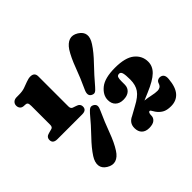

<svg xmlns="http://www.w3.org/2000/svg" viewBox="-165 -938 1170 1170"><g transform="rotate(-45 420.0 -352.5)"><path d="M71 -620.5Q52.5 -620.5 43.5 -630.2Q34.5 -640 34.5 -655Q34.5 -670 45 -680Q55.5 -690 74.5 -690H92.5Q123 -690 143.2 -697Q163.5 -704 184 -712Q205 -720 220.5 -720Q256.5 -720 256.5 -686V-426.5Q256.5 -408.5 269.5 -403L291.5 -395.5Q319 -387.5 319 -363.5Q319 -333 281.5 -333H68.5Q30 -333 30 -363.5Q30 -389 58 -395.5L85.5 -403Q99 -406.5 99 -426.5V-589Q99 -608 93.8 -614.2Q88.5 -620.5 76 -620.5ZM455.5 -395.5Q440.5 -377.5 429.8 -373Q419 -368.5 404 -377.5Q381.5 -391.5 400 -430.5Q430.5 -496 454.5 -561Q478.5 -626 505.5 -669Q527.5 -701.5 554.2 -710.8Q581 -720 612 -701Q672 -663 626.5 -593.5Q599.5 -551.5 551.2 -501.5Q503 -451.5 455.5 -395.5ZM319.5 -304Q335 -322 346 -327Q357 -332 372 -323Q384.5 -314.5 385 -302Q385.5 -289.5 375.5 -269Q345.5 -203 321.5 -137.8Q297.5 -72.5 270.5 -31Q249 2.5 221.8 11.5Q194.5 20.5 163.5 1.5Q134 -16.5 131 -44.5Q128 -72.5 149.5 -106Q176.5 -148 225 -198.2Q273.5 -248.5 319.5 -304ZM447.5 -49Q447.5 -92.5 489.5 -111L544.5 -141.5Q598 -169.5 618.5 -199.5Q639 -229.5 639 -276Q639 -315.5 634.2 -332.5Q629.5 -349.5 616.5 -349.5Q601 -349.5 597.2 -337.8Q593.5 -326 593.5 -308.5V-278Q593.5 -251 574.8 -234.5Q556 -218 522.5 -218Q491 -218 472.2 -235.5Q453.5 -253 453.5 -284.5Q453.5 -326.5 494.2 -359.8Q535 -393 623.5 -393Q712 -393 752.8 -359.8Q793.5 -326.5 793.5 -275.5Q793.5 -236 762.2 -205.8Q731 -175.5 658 -145L609.5 -124.5Q637.5 -121.5 662.5 -115.8Q687.5 -110 708.5 -110Q719.5 -110 729.5 -115.5Q739.5 -121 745 -137.5Q749 -149.5 757.8 -154.5Q766.5 -159.5 775.5 -159Q811 -156.5 807 -112.5Q801.5 -47 774 -16Q746.5 15 700 15Q664 15 643 2.5Q622 -10 607.5 -31Q599 -43.5 595.5 -50.5Q592 -57.5 587 -57.5Q574.5 -57.5 574.5 -28.5Q574.5 -10.5 559.2 2.2Q544 15 511.5 15Q481.5 15 464.5 -1.8Q447.5 -18.5 447.5 -49Z"/></g></svg>

Font: Fraunces 72pt SuperSoft Black
Style: Regular
Weight: 900
Version: Version 1.000;[0bf87f6ff]